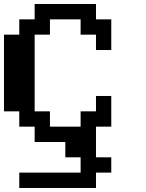

<svg xmlns="http://www.w3.org/2000/svg" viewBox="-20 -789 732 963"><path d="M76.7 153.8V76.7H384.3V0H307.6V-76.7H153.8V-153.8H76.7V-230.5H0V-615.2H76.7V-691.9H153.8V-769H461.4V-691.9H538.1V-538.1H461.4V-615.2H384.3V-691.9H230.5V-615.2H153.8V-230.5H230.5V-153.8H384.3V-230.5H461.4V-307.6H538.1V-153.8H461.4V0H538.1V76.7H461.4V153.8Z"/></svg>

Font: Good Old DOS
Style: Regular
Weight: 400
Designer: Vasily Draigo
Foundry: Vasily Draigo
Version: 1.0